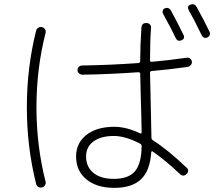

<svg xmlns="http://www.w3.org/2000/svg" viewBox="-20 -863 1040 918"><path d="M767.6 -823.2Q786.1 -830.1 796.9 -813.5Q827.1 -757.8 857.4 -696.3Q866.2 -677.7 846.7 -669.9Q829.1 -663.1 820.3 -680.7Q801.8 -720.7 759.8 -796.9Q755.9 -803.7 758.3 -812Q760.7 -820.3 767.6 -823.2ZM919.9 -830.1Q956.1 -765.6 982.4 -710Q986.3 -703.1 982.4 -694.8Q978.5 -686.5 970.7 -683.6Q952.1 -676.8 943.4 -696.3Q908.2 -769.5 881.8 -815.4Q873 -834 890.6 -840.8Q910.2 -847.7 919.9 -830.1ZM657.2 -164.1Q657.2 -171.9 650.4 -175.8Q580.1 -212.9 524.4 -212.9Q462.9 -212.9 427.2 -187Q391.6 -161.1 391.6 -115.2Q391.6 -65.4 426.3 -36.6Q460.9 -7.8 524.4 -7.8Q594.7 -7.8 625.5 -44.4Q656.2 -81.1 657.2 -164.1ZM649.4 -225.6Q657.2 -221.7 657.2 -231.4Q655.3 -337.9 653.3 -390.6Q652.3 -451.2 650.4 -510.7Q650.4 -517.6 640.6 -517.6Q504.9 -507.8 374 -505.9Q365.2 -505.9 357.9 -512.2Q350.6 -518.6 350.6 -527.8Q350.6 -537.1 356.9 -543.5Q363.3 -549.8 372.1 -549.8Q504.9 -551.8 640.6 -561.5Q649.4 -561.5 650.4 -571.3Q650.4 -648.4 656.2 -731.4Q658.2 -753.9 680.7 -752.9Q690.4 -752.9 696.8 -746.1Q703.1 -739.3 702.1 -730.5Q697.3 -664.1 697.3 -574.2Q697.3 -567.4 705.1 -567.4Q783.2 -574.2 872.1 -586.9Q880.9 -588.9 888.7 -583Q896.5 -577.1 897.5 -567.9Q898.4 -558.6 892.1 -551.8Q885.7 -544.9 877 -543Q786.1 -530.3 705.1 -523.4Q697.3 -523.4 697.3 -513.7Q699.2 -446.3 700.2 -389.6Q702.1 -326.2 704.1 -204.1Q704.1 -197.3 710.9 -192.4Q783.2 -146.5 873 -60.5Q879.9 -54.7 879.4 -45.9Q878.9 -37.1 872.1 -31.2Q856.4 -15.6 839.8 -31.2Q773.4 -94.7 710 -138.7Q708 -140.6 705.6 -139.2Q703.1 -137.7 703.1 -134.8Q697.3 -46.9 654.3 -5.9Q611.3 35.2 526.4 35.2Q442.4 35.2 393.1 -5.4Q343.8 -45.9 343.8 -115.2Q343.8 -179.7 393.6 -218.3Q443.4 -256.8 526.4 -256.8Q584 -256.8 649.4 -225.6ZM180.7 33.2Q170.9 35.2 162.6 30.3Q154.3 25.4 152.3 14.6Q108.4 -161.1 108.4 -350.1Q108.4 -539.1 152.3 -714.8Q154.3 -724.6 162.6 -730Q170.9 -735.4 180.7 -733.4Q189.5 -731.4 194.8 -723.6Q200.2 -715.8 198.2 -707Q154.3 -535.2 154.3 -350.1Q154.3 -165 198.2 6.8Q200.2 15.6 194.8 23.4Q189.5 31.2 180.7 33.2Z"/></svg>

Font: Rounded-X Mgen+ 2m light
Style: Regular
Weight: 200
Designer: [Source Han Sans]
Ryoko NISHIZUKA  (kana & ideographs); Paul D. Hunt (Latin, Greek & Cyrillic); Wenlong ZHANG  (bopomofo
Version: Version 1.059.20150602